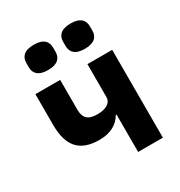

<svg xmlns="http://www.w3.org/2000/svg" viewBox="-176 -873 931 994"><g transform="rotate(-30 289.0 -375.5)"><path d="M170 -600C230 -600 250 -628 250 -663V-688C250 -723 230 -751 170 -751C110 -751 90 -723 90 -688V-663C90 -628 110 -600 170 -600ZM390 -600C450 -600 470 -628 470 -663V-688C470 -723 450 -751 390 -751C330 -751 310 -723 310 -688V-663C310 -628 330 -600 390 -600ZM361 -223V0H509V-525H361V-327C361 -297 333 -274 277 -274C221 -274 198 -296 198 -348V-525H50V-341C50 -215 102 -154 220 -154C288 -154 332 -181 356 -223Z"/></g></svg>

Font: Braiins Sans
Style: Bold
Weight: 700
Designer: Mike Abbink, Paul van der Laan, Pieter van Rosmalen, Jiri Chlebus, Lubos Buracinsky
Foundry: Bold Monday, Sudetype
Version: Version 1.000;hotconv 1.0.109;makeotfexe 2.5.65596